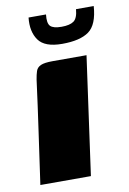

<svg xmlns="http://www.w3.org/2000/svg" viewBox="-76 -689 494 737"><g transform="rotate(-10 171.0 -320.5)"><path d="M21 0Q35 -100 49.5 -200.5Q64 -301 77 -401Q80 -420 84.5 -433.5Q89 -447 103.5 -453.5Q118 -460 150 -460H282L218 0ZM198 -519Q130 -519 106 -553Q82 -587 88 -641H156Q152 -607 163.5 -595.5Q175 -584 207 -584Q239 -584 254.5 -595Q270 -606 273 -641H342Q337 -569 302.5 -544Q268 -519 198 -519Z"/></g></svg>

Font: Genos ExtraBold
Style: Italic
Weight: 800
Italic angle: -8°
Version: Version 1.010